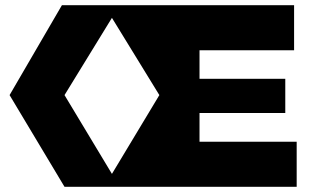

<svg xmlns="http://www.w3.org/2000/svg" viewBox="-20 -721 1206 741"><path d="M1115 -527H750V-417H1081V-285H750V-174H1125V0H595H542H442H382H229L17 -354L219 -701H382H442H542H605H1115ZM412 -652.1 229 -354 412 -49.9 595 -354Z"/></svg>

Font: Radio Edit
Style: P3
Weight: 800
Version: Version 3.001;PS 003.001;hotconv 1.0.70;makeotf.lib2.5.58329